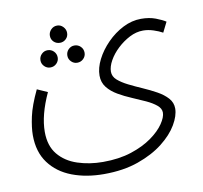

<svg xmlns="http://www.w3.org/2000/svg" viewBox="-75 -512 871 823"><g transform="rotate(-10 360.5 -100.0)"><path d="M41 14Q41 -19 51 -65.5Q61 -112 92 -177L137 -157Q94 -64 94 9Q94 70 125 107.5Q156 145 207.5 162Q259 179 318 179Q388 179 441.5 161.5Q495 144 532 117.5Q569 91 588 63Q607 35 607 15Q607 -3 589.5 -17.5Q572 -32 545 -44.5Q518 -57 487 -70Q456 -83 428.5 -99Q401 -115 384 -136.5Q367 -158 367 -188Q367 -221 385.5 -257.5Q404 -294 435.5 -326Q467 -358 505.5 -377.5Q544 -397 584 -397Q620 -397 647.5 -386.5Q675 -376 690 -366L668 -322Q652 -331 629 -338.5Q606 -346 584 -346Q554 -346 525 -331Q496 -316 471.5 -293Q447 -270 432.5 -244Q418 -218 418 -196Q418 -175 435.5 -159.5Q453 -144 481 -130Q509 -116 540 -102.5Q571 -89 599 -73.5Q627 -58 644.5 -38.5Q662 -19 662 7Q662 38 639.5 76.5Q617 115 572.5 150Q528 185 463 208Q398 231 313 231Q236 231 174.5 207.5Q113 184 77 135.5Q41 87 41 14ZM225 -356Q209 -356 198 -366.5Q187 -377 187 -393Q187 -408 198 -419.5Q209 -431 225 -431Q240 -431 251 -419.5Q262 -408 262 -393Q262 -377 251 -366.5Q240 -356 225 -356ZM166 -259Q151 -259 140 -270Q129 -281 129 -296Q129 -312 140 -323Q151 -334 166 -334Q182 -334 193 -323Q204 -312 204 -296Q204 -281 193 -270Q182 -259 166 -259ZM283 -259Q268 -259 257 -270Q246 -281 246 -296Q246 -312 257 -323Q268 -334 283 -334Q299 -334 310 -323Q321 -312 321 -296Q321 -281 310 -270Q299 -259 283 -259Z"/></g></svg>

Font: Noto Sans Arabic SemCond Light
Style: Regular
Weight: 300
Width: 4
Designer: Monotype Design Team, Nadine Chahine, Nizar Qandah and Khaled Hosny
Foundry: Monotype Imaging Inc.
Version: Version 2.012; ttfautohint (v1.8.4.7-5d5b)